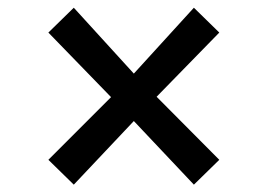

<svg xmlns="http://www.w3.org/2000/svg" viewBox="-20 -636 710 510"><path d="M108.5 -211.5 275 -378 108.5 -549.5 176 -615.5 335.5 -440.5 495 -615.5 562.5 -549.5 396 -379 562.5 -211.5 495 -145.5 335.5 -314.5 176 -145.5Z"/></svg>

Font: Tracken
Style: Regular
Weight: 400
Designer: Eben Sorkin
Foundry: Eben Sorkin
Version: Version 2.001